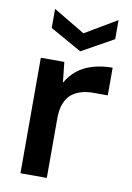

<svg xmlns="http://www.w3.org/2000/svg" viewBox="-85 -807 591 861"><g transform="rotate(10 210.0 -376.5)"><path d="M70 0V-526H177L187 -433Q207 -468 236 -491Q265 -514 305.5 -526Q346 -538 395 -538V-412H328Q300 -412 275 -405Q250 -398 231 -382.5Q212 -367 201 -339.5Q190 -312 190 -272V0ZM239 -585 95 -666V-753L239 -667L384 -753V-666Z"/></g></svg>

Font: DM Sans 9pt SemiBold
Style: Regular
Weight: 600
Version: Version 4.004;gftools[0.9.30]